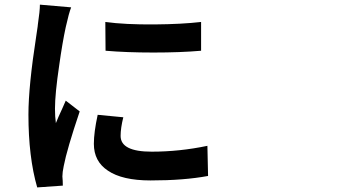

<svg xmlns="http://www.w3.org/2000/svg" viewBox="-20 -777 1540 834"><path d="M141.6 37.1Q103.5 -94.7 103.5 -279.3Q103.5 -402.3 137.7 -622.1Q141.6 -650.4 143.6 -662.1Q143.6 -665 144.5 -670.9Q153.3 -729.5 153.3 -756.8L289.1 -745.1Q279.3 -720.7 265.6 -659.2Q251 -591.8 237.3 -494.1Q218.8 -369.1 218.8 -304.7Q218.8 -269.5 222.7 -242.2Q231.4 -264.6 251 -306.6Q260.7 -329.1 265.6 -339.8L326.2 -293Q270.5 -127.9 256.8 -55.7Q251 -28.3 251 -10.7Q252 -4.9 252.4 8.8Q252.9 22.5 252.9 29.3ZM633.8 6.8Q510.7 6.8 448.2 -36.1Q387.7 -76.2 387.7 -152.3Q387.7 -202.1 404.3 -278.3L515.6 -267.6Q503.9 -220.7 503.9 -186.5Q503.9 -118.2 638.7 -118.2Q759.8 -118.2 880.9 -143.6L883.8 -12.7Q779.3 6.8 633.8 6.8ZM646.5 -548.8Q529.3 -548.8 438.5 -556.6L437.5 -681.6Q522.5 -669.9 651.4 -670.9Q769.5 -671.9 853.5 -681.6V-556.6Q764.6 -548.8 646.5 -548.8Z"/></svg>

Font: Bpmf GenYo Gothic B
Style: B
Weight: 700
Foundry: But Ko
Version: Version 1.320